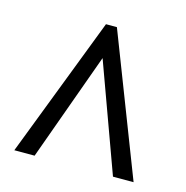

<svg xmlns="http://www.w3.org/2000/svg" viewBox="-75 -786 576 594"><g transform="rotate(15 212.5 -489.0)"><path d="M21 -264 194 -714H229L403 -264H337L211 -610L86 -264Z"/></g></svg>

Font: Noto Serif Hebrew ExtraCondensed
Style: Bold
Weight: 700
Width: 2
Designer: Monotype Design Team
Foundry: Monotype Imaging Inc.
Version: Version 2.004; ttfautohint (v1.8.4.7-5d5b)